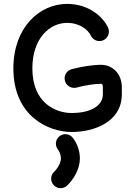

<svg xmlns="http://www.w3.org/2000/svg" viewBox="-20 -667 696 988"><path d="M374 -216.3C416.5 -228 466.3 -235.8 500 -235.8C506.3 -235.8 509.3 -231.4 509.3 -217.3V-182.1C509.3 -115.2 433.6 -85.4 349.1 -85.4C267.6 -85.4 146.5 -136.2 146.5 -314.9C146.5 -471.2 236.8 -549.3 325.2 -549.3C391.6 -549.3 434.1 -512.2 447.3 -483.9C455.1 -467.3 472.2 -455.6 491.7 -455.6C518.6 -455.6 540.5 -477.5 540.5 -504.4C540.5 -511.7 539.1 -518.6 536.1 -524.9C509.8 -581.5 436 -647 325.2 -647C185.1 -647 48.8 -527.8 48.8 -314.9C48.8 -69.8 228 12.2 349.1 12.2C463.9 12.2 606.9 -39.1 606.9 -182.1V-217.3C606.9 -289.1 558.1 -333.5 500 -333.5C457.5 -333.5 396 -323.7 348.6 -311C327.1 -305.2 312.5 -286.1 312.5 -263.7C312.5 -236.8 334.5 -214.8 361.3 -214.8C365.7 -214.8 370.6 -215.3 374 -216.3ZM278.3 102.5C286.1 112.3 293.5 130.9 293.5 148.4C293.5 169.4 277.8 198.2 258.3 217.3C248.5 226.6 243.2 238.8 243.2 252.4C243.2 279.3 265.1 301.3 292 301.3C305.2 301.3 316.9 295.9 325.7 287.6C360.8 253.9 391.1 201.2 391.1 148.4C391.1 106 374 66.4 354.5 42C345.2 30.3 332 23.4 316.4 23.4C289.6 23.4 267.6 45.4 267.6 72.3C267.6 84 272 94.7 278.3 102.5Z"/></svg>

Font: Velvelyne Book
Style: Bold
Weight: 700
Designer: Manon Van der Borght et Mariel Nils
Foundry: Velvetyne
Version: Version 1.070;Glyphs 3.3.1 (3343)